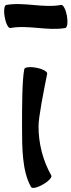

<svg xmlns="http://www.w3.org/2000/svg" viewBox="-67 -880 347 932"><path d="M-17 -744C71 -760 162 -729 250 -744C260 -746 263 -772 258 -803C252 -834 240 -858 230 -856C142 -840 52 -871 -37 -856C-46 -854 -50 -828 -44 -797C-39 -766 -26 -742 -17 -744ZM51 -545C40 -491 40 -360 40 -267C40 -165 40 -48 84 28C89 37 115 31 142 15C169 0 187 -20 182 -28C141 -101 120 -183 120 -267C120 -312 145 -437 162 -522C164 -532 141 -545 110 -551C80 -557 53 -554 51 -545Z"/></svg>

Font: Nupuram SemiBold
Style: Regular
Weight: 600
Designer: Santhosh Thottingal (santhosh.thottingal@gmail.com)
Foundry: SMC
Version: Version 1.000